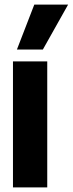

<svg xmlns="http://www.w3.org/2000/svg" viewBox="-20 -809 314 829"><path d="M36 0V-544H184V0ZM53 -595 128 -789H274L165 -595Z"/></svg>

Font: Georama SemiCondensed
Style: Bold
Weight: 700
Width: 4
Designer: Jean-Baptiste Levee
Foundry: Production Type
Version: Version 1.000